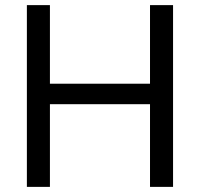

<svg xmlns="http://www.w3.org/2000/svg" viewBox="-20 -730 781 750"><path d="M656 -710V0H566V-323H175V0H85V-710H175V-403H566V-710Z"/></svg>

Font: Raleway-v4020 Medium
Style: Regular
Weight: 500
Designer: Matt McInerney, Pablo Impallari, Rodrigo Fuenzalida
Foundry: Matt McInerney, Pablo Impallari, Rodrigo Fuenzalida
Version: Version 4.020;PS 004.020;hotconv 1.0.88;makeotf.lib2.5.64775